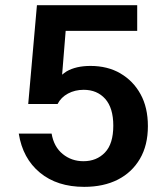

<svg xmlns="http://www.w3.org/2000/svg" viewBox="-20 -725 651 747"><path d="M448.5 -439.5C415.3 -458.8 376.4 -468.5 331.9 -468.5C294.4 -468.5 263.5 -461.4 238.9 -447.2C232.6 -443.6 227.5 -438.7 221.7 -434.4L235.5 -605H513.8V-704.7H123.7L89.8 -320.4H204C213 -337.8 226.6 -351.4 244.7 -361.1C262.7 -370.7 283.1 -375.6 305.6 -375.6C340.5 -375.6 368.4 -363.8 389.4 -340.3C410.3 -316.7 420.8 -282 420.8 -236.2C420.8 -189.1 410 -154.2 388.4 -131.7C366.8 -109.1 338.9 -97.8 304.7 -97.8C273.7 -97.8 246.8 -107.1 223.8 -125.9C200.9 -144.6 186.6 -171 180.8 -205.2H53C63.3 -140.6 90.8 -90 135.3 -53.3C179.8 -16.5 237.2 2 307.6 2C357.9 2 401.5 -7.4 438.3 -26.1C475 -44.8 503.7 -71.7 524.4 -107C545 -142.1 555.4 -184.5 555.4 -234.2C555.4 -282.7 545.9 -324 526.8 -358.6C507.8 -393.2 481.6 -420.1 448.4 -439.4Z"/></svg>

Font: Diatome Semibold
Style: Regular
Weight: 600
Designer: 15.100.17
Foundry: 15.100.17
Version: Version 1.005;Fontself Maker 3.5.8